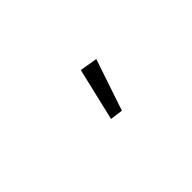

<svg xmlns="http://www.w3.org/2000/svg" viewBox="-5 -983 611 611"><g transform="rotate(-45 300.0 -678.0)"><path d="M325.2 -585.9 282.2 -591.8 324.2 -770 383.8 -759.8Z"/></g></svg>

Font: Anuphan Light
Style: Regular
Weight: 300
Designer: Mike Abbink, Paul van der Laan, Pieter van Rosmalen, Mint Tantisuwanna
Foundry: Bold Monday; Cadson Demak
Version: Version 3.002;hotconv 1.0.109;makeotfexe 2.5.65596